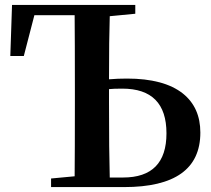

<svg xmlns="http://www.w3.org/2000/svg" viewBox="-20 -762 861 782"><path d="M481 -39Q658 -39 658 -219Q658 -401 478 -401Q442 -401 424 -399V-346Q424 -140 427 -39ZM427 -696Q424 -605 424 -439Q459 -442 497 -442Q648 -442 725 -381Q796 -324 796 -222Q796 0 485 0H188V-35L284 -44Q285 -144 285 -346V-395Q285 -600 284 -700H120L77 -534H22L29 -742H531V-706Z"/></svg>

Font: Source Han Serif JP
Style: Bold
Weight: 700
Designer: Ryoko NISHIZUKA  (kana & ideographs); Frank Grießhammer (Latin, Greek & Cyrillic); Wenlong ZHANG  (bopomofo); Sandoll Co
Foundry: Adobe Systems Incorporated
Version: Version 1.000;PS 1;hotconv 16.6.53;makeotf.lib2.5.65590